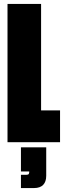

<svg xmlns="http://www.w3.org/2000/svg" viewBox="-20 -720 324 972"><path d="M18 0H284V-161H188V-700H18ZM86 148H128C128 159 127 165 113 165H86V232H153C193 232 214 210 214 170V26H86Z"/></svg>

Font: Queering Heavy
Style: Bold
Weight: 900
Designer: Adam Naccarato
Foundry: adamnac
Version: Version 2.000;hotconv 1.0.109;makeotfexe 2.5.65596